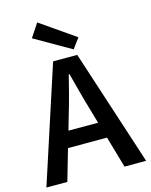

<svg xmlns="http://www.w3.org/2000/svg" viewBox="-131 -963 820 1045"><g transform="rotate(-15 279.0 -440.5)"><path d="M-2 0H116L167 -177H387L438 0H560L347 -654H211ZM217 -348C238 -417 257 -491 275 -564H279C298 -492 317 -417 338 -348L361 -268H194ZM132 -805 336 -688 378 -745 182 -881Z"/></g></svg>

Font: DAIFUKU Sans Semibold
Style: Regular
Weight: 600
Designer: Original font ‘Source Sans 3’ : Paul D. Hunt
Foundry: Daifuku
Version: Version 1.000